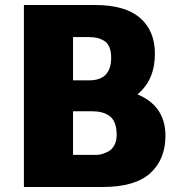

<svg xmlns="http://www.w3.org/2000/svg" viewBox="-20 -745 714 765"><path d="M527.8 -369.1Q639.2 -322.3 639.2 -204.1Q639.2 -109.9 578.6 -54.9Q518.1 0 389.2 0H75.2V-725.1H357.9Q478.5 -725.1 537.8 -673.8Q597.2 -622.6 597.2 -530.8Q597.2 -426.3 527.8 -369.1ZM422.9 -515.1Q422.9 -540.5 415.5 -557.6Q408.2 -574.7 394.5 -582.8Q380.9 -590.8 366.7 -594Q352.5 -597.2 334 -597.2H271V-424.8H335Q422.9 -424.8 422.9 -515.1ZM365.2 -127.9Q374.5 -127.9 385.7 -130.9Q397 -133.8 411.4 -141.4Q425.8 -148.9 435.3 -166Q444.8 -183.1 444.8 -207Q444.8 -235.8 437 -255.1Q429.2 -274.4 414.6 -284.2Q399.9 -293.9 382.8 -297.9Q365.7 -301.8 342.8 -301.8H271V-127.9Z"/></svg>

Font: Stilu Bold
Style: Regular
Weight: 700
Designer: Genilson Lima Santos
Foundry: Genilson Lima Santos
Version: Version 1.200;PS 001.200;hotconv 1.0.88;makeotf.lib2.5.64775